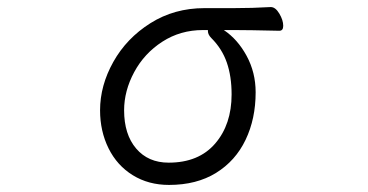

<svg xmlns="http://www.w3.org/2000/svg" viewBox="-20 -505 1040 543"><path d="M781 -432Q781 -418 770 -418Q682 -420 644 -420H613Q652 -394 677.5 -347Q703 -300 703 -244Q703 -169 674.5 -109.5Q646 -50 591 -16Q536 18 458 18Q400 18 355.5 -9.5Q311 -37 287 -85.5Q263 -134 263 -193Q263 -263 300.5 -330Q338 -397 405.5 -439.5Q473 -482 558 -482H640Q694 -482 745 -485H746Q759 -485 770 -466.5Q781 -448 781 -432ZM331 -193Q331 -125 365 -85Q399 -45 457 -45Q542 -45 588.5 -99Q635 -153 635 -238Q635 -289 621.5 -328Q608 -367 578 -397Q568 -407 568 -417V-420H554Q490 -420 439 -387Q388 -354 359.5 -301Q331 -248 331 -193Z"/></svg>

Font: Iansui
Style: Regular
Weight: 400
Designer: But Ko / Fontworks Inc.
Foundry: zi-hi.com / Fontworks Inc.
Version: Version 1.002